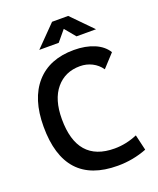

<svg xmlns="http://www.w3.org/2000/svg" viewBox="-163 -996 912 1105"><g transform="rotate(-20 293.0 -444.0)"><path d="M365.2 9.8Q39.6 9.8 39.6 -347.7Q39.6 -517.1 121.6 -610.1Q203.6 -703.1 353.5 -703.1Q424.3 -703.1 477.5 -680.7Q530.8 -658.2 556.2 -616.2L483.9 -537.6Q461.9 -569.3 428 -586.4Q394 -603.5 354.5 -603.5Q263.2 -603.5 208.3 -538.1Q153.3 -472.7 153.3 -352.5Q153.3 -89.8 381.8 -89.8Q452.6 -89.8 521.5 -119.1L543.9 -23.4Q459 9.8 365.2 9.8ZM167.5 -771.5 292 -898.4H390.6L515.1 -771.5H395.5L320.8 -861.8H361.8L286.6 -771.5Z"/></g></svg>

Font: Cascadia Code Medium
Style: Regular
Weight: 500
Monospace: yes
Designer: Aaron Bell
Foundry: Saja Typeworks
Version: Version 2407.024